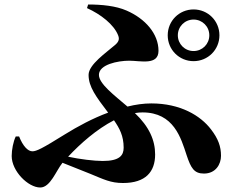

<svg xmlns="http://www.w3.org/2000/svg" viewBox="-20 -793 1040 854"><path d="M726 -636C726 -572 777 -521 841 -521C905 -521 956 -572 956 -636C956 -700 905 -751 841 -751C777 -751 726 -700 726 -636ZM771 -636C771 -675 802 -706 841 -706C880 -706 911 -675 911 -636C911 -597 880 -566 841 -566C802 -566 771 -597 771 -636ZM65 -186H50C39 -163 32 -127 32 -99C32 -32 105 41 159 41C204 41 229 -33 258 -69L381 -20C442 5 472 21 527 21C628 21 670 -29 670 -106C670 -169 644 -229 580 -290C592 -292 603 -293 614 -293C753 -293 785 -179 810 -103C829 -46 843 -21 887 -21C940 -21 963 -63 963 -100C963 -141 951 -175 919 -217C872 -279 782 -333 653 -333C619 -333 583 -328 547 -319C489 -369 420 -420 420 -460C420 -506 504 -523 555 -523C604 -523 685 -501 685 -567C685 -643 626 -710 543 -746C495 -767 432 -773 372 -773L367 -757C429 -729 486 -684 505 -637C511 -622 511 -610 493 -594C453 -559 374 -506 374 -460C374 -407 407 -363 461 -292C393 -267 326 -231 268 -195C167 -132 142 -120 124 -120C104 -120 82 -143 65 -186ZM487 -258C512 -222 530 -188 530 -136C530 -102 512 -77 437 -77C398 -77 334 -85 283 -96C338 -155 411 -219 487 -258Z"/></svg>

Font: Noto Serif CJK HK Black
Style: Regular
Weight: 900
Designer: Ryoko NISHIZUKA 西塚涼子 (kana & ideographs); Frank Grießhammer (Latin, Greek & Cyrillic); Wenlong ZHANG 张文龙 (bopomofo); San
Foundry: Adobe
Version: Version 2.001;hotconv 1.1.0;makeotfexe 2.6.0